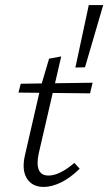

<svg xmlns="http://www.w3.org/2000/svg" viewBox="-20 -731 428 759"><path d="M153 8Q107 8 86 -26Q65 -60 79 -119L140 -384L174 -499L222 -508L195 -391L192 -379L133 -124Q124 -82 133.5 -59.5Q143 -37 172 -37Q194 -37 220 -50Q246 -63 274 -87L295 -64Q257 -27 220.5 -9.5Q184 8 153 8ZM53 -365 62 -400 346 -404 336 -362ZM316 -465 278 -464 331 -711H388Z"/></svg>

Font: Ysabeau Office Light
Style: Italic
Weight: 300
Italic angle: -12°
Designer: Christian Thalmann (Catharsis Fonts)
Version: Version 2.001;gftools[0.9.30]; featfreeze: tnum,lnum,ss02